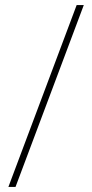

<svg xmlns="http://www.w3.org/2000/svg" viewBox="-20 -734 362 754"><path d="M309 -714 41 0H13L281 -714Z"/></svg>

Font: Noto Sans Thai Thin
Style: Regular
Weight: 250
Designer: Monotype Design Team
Foundry: Monotype Imaging Inc.
Version: Version 2.001